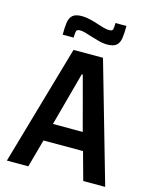

<svg xmlns="http://www.w3.org/2000/svg" viewBox="-130 -978 852 1064"><g transform="rotate(15 296.0 -446.0)"><path d="M14 0 212 -688H381L578 0H452L408 -160H181L137 0ZM208 -262H379L297 -569H291ZM132 -754Q132 -797 136 -824.5Q140 -852 156.5 -866.5Q173 -881 210 -881Q233 -881 259 -874.5Q285 -868 308 -860Q326 -854 343 -849.5Q360 -845 374 -845Q392 -845 395 -855Q398 -865 398 -892H461Q461 -851 457 -822.5Q453 -794 436.5 -779.5Q420 -765 384 -765Q359 -765 334.5 -772Q310 -779 286 -786Q268 -792 250.5 -797Q233 -802 220 -802Q202 -802 198.5 -792Q195 -782 195 -754Z"/></g></svg>

Font: Saira SemiCondensed SemiBold
Style: Regular
Weight: 600
Width: 4
Designer: Hector Gatti with collaboration of the Omnibus-Type team
Foundry: Omnibus-Type
Version: Version 1.101